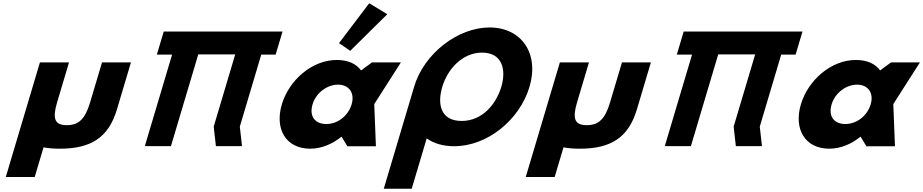

<svg xmlns="http://www.w3.org/2000/svg" viewBox="-20 -895 5650 1175"><path d="M402.3 -513H224.3L15.5 188H192.5L246.5 6.6C274.8 12.3 307.9 15 346 15C538 15 644.6 -54 695.8 -226L781.3 -513H604.3L531.6 -269C501.5 -168 462.9 -129 388.9 -129C314.9 -129 299.5 -168 329.6 -269Z M1193.3 -561.9H1419.4L1287.8 -120L1301.3 -0.9H1461.1L1447.6 -120L1578.9 -561H1667L1709 -702H1620.9L1620.9 -702.1H1461.1H1235H1075.2L1075.2 -702H982L940 -561H1033.2L866.4 -0.9H1026.2Z M2054.6 -631 2123.4 -584 2350 -807.9 2239.6 -875.1ZM1892.7 -256C1913.9 -327 1981.8 -377 2048.8 -377C2114.8 -377 2152.9 -327 2131.7 -256C2110.9 -186 2046 -136 1977 -136C1905 -136 1871.9 -186 1892.7 -256ZM1704.7 -256C1660.1 -106 1729 15 1879 15C1949 15 2018.3 -16 2068.8 -58H2070.8L2105.5 0H2280.5L2270.3 -258L2433.3 -513H2256.3L2189.7 -464C2159.9 -505 2109.7 -528 2040.7 -528C1890.7 -528 1749.4 -406 1704.7 -256Z M2686.7 -363.9C2717.9 -468.5 2806.8 -573 2930 -573C3054.1 -573 3079.1 -468.5 3048 -363.9C3016.9 -259.4 2933 -154.8 2805.5 -154.8C2674.6 -154.8 2655.6 -259.4 2686.7 -363.9ZM2514.2 -363.9C2513 -359.8 2511.8 -355.7 2510.7 -351.7L2328.6 260H2499.6L2591.3 -48.1C2634.3 -17.5 2691 -0.1 2759.5 -0.1C2960.9 -0.1 3159.5 -159.1 3220.5 -363.9C3281.5 -568.8 3170.5 -726.9 2975.9 -726.9C2782.9 -726.9 2575.2 -568.8 2514.2 -363.9Z M3584.3 -513H3406.3L3197.5 188H3374.5L3428.5 6.6C3456.8 12.3 3489.9 15 3528 15C3720 15 3826.6 -54 3877.8 -226L3963.3 -513H3786.3L3713.6 -269C3683.5 -168 3644.9 -129 3570.9 -129C3496.9 -129 3481.5 -168 3511.6 -269Z M4375.3 -561.9H4601.4L4469.8 -120L4483.3 -0.9H4643.1L4629.6 -120L4760.9 -561H4849L4891 -702H4802.9L4802.9 -702.1H4643.1H4417H4257.2L4257.2 -702H4164L4122 -561H4215.2L4048.4 -0.9H4208.2Z M4881.2 -256C4836.6 -106 4905.5 15 5055.5 15C5125.5 15 5194.8 -16 5245.3 -58H5247.3L5282 0H5457L5446.8 -258L5609.8 -513H5432.8L5366.2 -464C5336.4 -505 5286.2 -528 5217.2 -528C5067.2 -528 4925.9 -406 4881.2 -256ZM5069.2 -256C5090.4 -327 5158.3 -377 5225.3 -377C5291.3 -377 5329.4 -327 5308.2 -256C5287.4 -186 5222.5 -136 5153.5 -136C5081.5 -136 5048.4 -186 5069.2 -256Z"/></svg>

Font: Hussar
Style: BdOblThree
Weight: 700
Foundry: Cannot Into Space Fonts
Version: Version 2.00